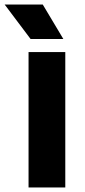

<svg xmlns="http://www.w3.org/2000/svg" viewBox="-58 -824 374 844"><path d="M67.5 0V-595H229V0ZM76.5 -652.5 -37.5 -804H130L220.5 -652.5Z"/></svg>

Font: Encode Sans SC Condensed Thin
Style: Bold
Weight: 700
Version: Version 3.002